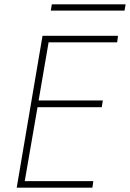

<svg xmlns="http://www.w3.org/2000/svg" viewBox="-20 -865 599 885"><path d="M153 -371H449L454 -402H158L204 -670H520L524 -700H192H191H176L57 0H72H89H406L410 -30H94ZM214 -816H554L559 -845H219Z"/></svg>

Font: Jost* 200 Thin Italic
Style: Italic
Weight: 200
Italic angle: -10°
Version: Version 3.200; ttfautohint (v0.97) -l 8 -r 50 -G 200 -x 14 -